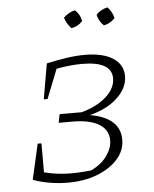

<svg xmlns="http://www.w3.org/2000/svg" viewBox="-52 -760 648 810"><g transform="rotate(-5 272.0 -355.0)"><path d="M56 -19 90 -169H106V-46Q140 -38 166 -35Q192 -32 218 -32Q240 -32 264.5 -33.5Q289 -35 305 -37Q349 -58 372.5 -91Q396 -124 396 -157Q396 -199 360 -223Q324 -247 254 -249H186L193 -285H287Q352 -303 391.5 -338.5Q431 -374 431 -416Q431 -488 306 -488Q279 -488 251.5 -485Q224 -482 197 -477L148 -353H132L158 -503Q202 -513 243.5 -519Q285 -525 320 -525Q397 -525 439.5 -497.5Q482 -470 482 -421Q482 -371 437.5 -329.5Q393 -288 320 -270Q447 -248 447 -155Q447 -109 414.5 -72.5Q382 -36 327 -15Q272 6 204 6Q165 6 126.5 -0.5Q88 -7 56 -19ZM296 -716Q318 -695 322 -668Q302 -646 274 -642Q253 -666 247 -689Q270 -711 296 -716ZM434 -716Q455 -692 459 -668Q437 -646 412 -642Q391 -661 385 -689Q405 -711 434 -716Z"/></g></svg>

Font: Piazzolla SC ExtraLight
Style: Italic
Weight: 200
Italic angle: -11.3°
Designer: Juan Pablo del Peral
Foundry: Huerta Tipografica
Version: Version 1.330